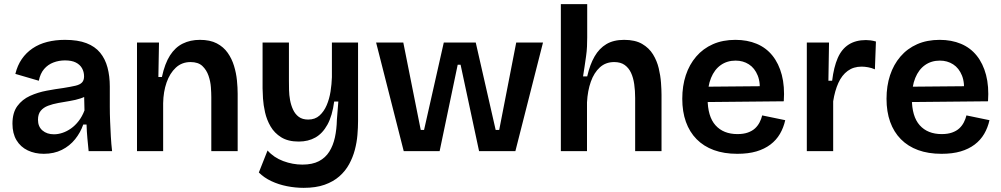

<svg xmlns="http://www.w3.org/2000/svg" viewBox="-20 -728 4823 925"><path d="M191 13Q148 13 113.5 -3.5Q79 -20 59.5 -52.5Q40 -85 40 -132Q40 -185 63.5 -217Q87 -249 124.5 -266Q162 -283 204.5 -291Q247 -299 285 -304Q322 -310 343.5 -315Q365 -320 375 -330.5Q385 -341 385 -360Q385 -382 375 -399.5Q365 -417 345 -427Q325 -437 293 -437Q264 -437 237.5 -427Q211 -417 192.5 -395.5Q174 -374 167 -339L54 -372Q64 -413 85 -443.5Q106 -474 137 -495Q168 -516 207.5 -526Q247 -536 293 -536Q355 -536 396.5 -520Q438 -504 462.5 -474Q487 -444 498 -402.5Q509 -361 509 -311V-214Q509 -180 510.5 -143.5Q512 -107 514 -70.5Q516 -34 520 0H407Q404 -29 401 -61.5Q398 -94 397 -128H381Q368 -90 342 -57.5Q316 -25 278 -6Q240 13 191 13ZM240 -81Q260 -81 281 -88Q302 -95 322 -109Q342 -123 359 -145Q376 -167 387 -196L385 -280L410 -276Q393 -262 368.5 -254Q344 -246 316.5 -241.5Q289 -237 261.5 -232Q234 -227 211.5 -218.5Q189 -210 176 -194Q163 -178 163 -151Q163 -118 184.5 -99.5Q206 -81 240 -81Z M640 0V-315V-523H746L743 -357H760Q774 -422 799 -461Q824 -500 860.5 -518Q897 -536 943 -536Q992 -536 1024.5 -519Q1057 -502 1077 -473.5Q1097 -445 1107.5 -410.5Q1118 -376 1121.5 -341Q1125 -306 1125 -276V0H998V-260Q998 -280 996 -308Q994 -336 984.5 -363.5Q975 -391 955 -410Q935 -429 898 -429Q856 -429 827 -402Q798 -375 782.5 -330.5Q767 -286 766 -231V0Z M1443 177Q1403 177 1362.5 169Q1322 161 1287 144.5Q1252 128 1227 103L1269 -3Q1299 31 1344.5 48Q1390 65 1437 65Q1485 65 1516.5 48.5Q1548 32 1566.5 2.5Q1585 -27 1593.5 -66Q1602 -105 1603 -151L1610 -239H1590Q1581 -170 1557.5 -127.5Q1534 -85 1499.5 -65.5Q1465 -46 1419 -46Q1368 -46 1335 -66.5Q1302 -87 1283.5 -119Q1265 -151 1257 -186.5Q1249 -222 1247 -253.5Q1245 -285 1245 -302V-523H1372V-338Q1372 -319 1372.5 -294.5Q1373 -270 1377.5 -245.5Q1382 -221 1392 -199.5Q1402 -178 1419.5 -165Q1437 -152 1465 -152Q1498 -152 1519.5 -171.5Q1541 -191 1554 -221.5Q1567 -252 1572.5 -287.5Q1578 -323 1579 -356V-523H1705V-145Q1705 -114 1702 -78Q1699 -42 1689.5 -6Q1680 30 1662 63Q1644 96 1615 121.5Q1586 147 1544 162Q1502 177 1443 177Z M1925 0 1792 -523H1923L2007 -102H2023L2118 -523H2272L2368 -102H2385L2467 -523H2596L2463 0H2288L2199 -416H2185L2098 0Z M2682 0V-319V-708H2809V-548Q2809 -527 2808 -504Q2807 -481 2803.5 -457Q2800 -433 2796.5 -408.5Q2793 -384 2789 -360H2809Q2822 -417 2844.5 -456Q2867 -495 2901.5 -515.5Q2936 -536 2987 -536Q3040 -536 3073.5 -516.5Q3107 -497 3126 -466Q3145 -435 3153.5 -399.5Q3162 -364 3164.5 -329.5Q3167 -295 3167 -271V0H3040V-256Q3040 -291 3035.5 -322.5Q3031 -354 3020 -377.5Q3009 -401 2989.5 -415Q2970 -429 2939 -429Q2898 -429 2870 -403.5Q2842 -378 2826.5 -334.5Q2811 -291 2808 -235V0Z M3532 13Q3468 13 3419 -5Q3370 -23 3336 -57.5Q3302 -92 3284.5 -141Q3267 -190 3267 -252Q3267 -314 3284 -365.5Q3301 -417 3334 -455.5Q3367 -494 3414.5 -515Q3462 -536 3523 -536Q3580 -536 3625.5 -517Q3671 -498 3701.5 -460Q3732 -422 3746.5 -367Q3761 -312 3756 -240L3348 -236V-310L3681 -313L3639 -272Q3645 -328 3630.5 -364Q3616 -400 3588 -418Q3560 -436 3524 -436Q3483 -436 3452.5 -414.5Q3422 -393 3405.5 -352.5Q3389 -312 3389 -254Q3389 -167 3427 -124.5Q3465 -82 3533 -82Q3562 -82 3583 -89.5Q3604 -97 3617.5 -109.5Q3631 -122 3639.5 -138.5Q3648 -155 3652 -172L3763 -149Q3755 -113 3737.5 -83Q3720 -53 3691.5 -31.5Q3663 -10 3624 1.5Q3585 13 3532 13Z M3867 0V-263V-523H3974L3971 -339H3989Q3997 -405 4016 -448.5Q4035 -492 4069 -513.5Q4103 -535 4152 -535Q4162 -535 4174 -533.5Q4186 -532 4200 -528L4195 -394Q4179 -401 4162 -404Q4145 -407 4131 -407Q4092 -407 4064 -386.5Q4036 -366 4019 -328.5Q4002 -291 3994 -240V0Z M4516 13Q4452 13 4403 -5Q4354 -23 4320 -57.5Q4286 -92 4268.5 -141Q4251 -190 4251 -252Q4251 -314 4268 -365.5Q4285 -417 4318 -455.5Q4351 -494 4398.5 -515Q4446 -536 4507 -536Q4564 -536 4609.5 -517Q4655 -498 4685.5 -460Q4716 -422 4730.5 -367Q4745 -312 4740 -240L4332 -236V-310L4665 -313L4623 -272Q4629 -328 4614.5 -364Q4600 -400 4572 -418Q4544 -436 4508 -436Q4467 -436 4436.5 -414.5Q4406 -393 4389.5 -352.5Q4373 -312 4373 -254Q4373 -167 4411 -124.5Q4449 -82 4517 -82Q4546 -82 4567 -89.5Q4588 -97 4601.5 -109.5Q4615 -122 4623.5 -138.5Q4632 -155 4636 -172L4747 -149Q4739 -113 4721.5 -83Q4704 -53 4675.5 -31.5Q4647 -10 4608 1.5Q4569 13 4516 13Z"/></svg>

Font: Bricolage Grotesque SemiBold
Style: Regular
Weight: 600
Designer: Mathieu Triay
Foundry: Atelier Triay
Version: Version 1.000;gftools[0.9.30]